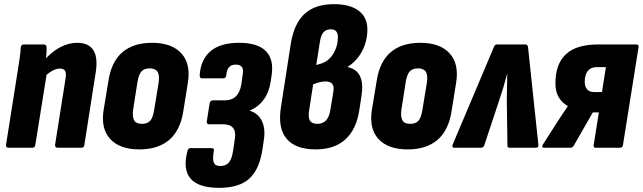

<svg xmlns="http://www.w3.org/2000/svg" viewBox="-20 -711 3093 924"><path d="M258 0Q244 0 245 -14L295 -330Q300 -358 293.5 -369.5Q287 -381 268 -381Q252 -381 233 -371Q214 -361 193 -341L187 -415Q226 -460 267.5 -482.5Q309 -505 351 -505Q408 -505 430.5 -467.5Q453 -430 439 -352L386 -14Q385 0 372 0ZM22 0Q7 0 9 -14L65 -368Q70 -400 74.5 -430Q79 -460 80 -483Q82 -497 94 -497H190Q204 -497 204 -483Q205 -468 203 -445.5Q201 -423 198 -403L206 -363L150 -14Q148 0 136 0Z M651 8Q556 8 510 -42.5Q464 -93 479 -184L502 -323Q516 -414 569 -459.5Q622 -505 712 -505Q806 -505 852.5 -454.5Q899 -404 884 -312L862 -175Q848 -84 794.5 -38Q741 8 651 8ZM663 -115Q690 -115 703 -130Q716 -145 722 -183L743 -311Q749 -348 738.5 -365Q728 -382 700 -382Q674 -382 660.5 -367Q647 -352 641 -313L621 -185Q616 -149 625.5 -132Q635 -115 663 -115Z M1035 193Q935 193 897 148.5Q859 104 882 16Q885 2 895 2H999Q1012 2 1009 16Q1002 55 1009 71.5Q1016 88 1040 88Q1067 88 1081.5 71Q1096 54 1102 13L1110 -41Q1116 -78 1101.5 -95.5Q1087 -113 1051 -113H985Q980 -113 977 -117Q974 -121 975 -126L989 -215Q990 -220 994 -224Q998 -228 1002 -228H1061Q1095 -228 1114.5 -246.5Q1134 -265 1141 -303L1147 -345Q1153 -375 1145 -387.5Q1137 -400 1114 -400Q1093 -400 1082 -387.5Q1071 -375 1069 -348Q1069 -343 1065 -338.5Q1061 -334 1057 -334H951Q941 -334 941 -349Q946 -425 993.5 -465Q1041 -505 1131 -505Q1220 -505 1259.5 -465Q1299 -425 1287 -347L1282 -316Q1275 -267 1249 -231.5Q1223 -196 1182 -179V-178Q1222 -166 1240 -129.5Q1258 -93 1250 -39L1244 2Q1230 102 1181 147.5Q1132 193 1035 193Z M1499 8Q1403 8 1359.5 -43Q1316 -94 1332 -195L1380 -504Q1396 -599 1446.5 -645Q1497 -691 1587 -691Q1664 -691 1706 -659.5Q1748 -628 1748 -570Q1748 -513 1723 -465.5Q1698 -418 1654 -390L1653 -388Q1696 -379 1712.5 -344.5Q1729 -310 1720 -252L1709 -180Q1695 -88 1642 -40Q1589 8 1499 8ZM1508 -115Q1560 -115 1570 -183L1584 -268Q1589 -294 1579.5 -306.5Q1570 -319 1547 -319Q1535 -319 1520.5 -316Q1506 -313 1487 -305L1468 -182Q1462 -146 1471.5 -130.5Q1481 -115 1508 -115ZM1502 -398 1522 -404Q1561 -415 1583.5 -451.5Q1606 -488 1606 -533Q1606 -570 1572 -570Q1550 -570 1537.5 -556.5Q1525 -543 1520 -513Z M1942 8Q1847 8 1801 -42.5Q1755 -93 1770 -184L1793 -323Q1807 -414 1860 -459.5Q1913 -505 2003 -505Q2097 -505 2143.5 -454.5Q2190 -404 2175 -312L2153 -175Q2139 -84 2085.5 -38Q2032 8 1942 8ZM1954 -115Q1981 -115 1994 -130Q2007 -145 2013 -183L2034 -311Q2040 -348 2029.5 -365Q2019 -382 1991 -382Q1965 -382 1951.5 -367Q1938 -352 1932 -313L1912 -185Q1907 -149 1916.5 -132Q1926 -115 1954 -115Z M2165 0Q2154 0 2158 -14L2357 -485Q2361 -497 2372 -497H2509Q2519 -497 2521 -485L2571 -14Q2573 0 2558 0H2433Q2422 0 2422 -10L2419 -233Q2420 -262 2420 -290.5Q2420 -319 2421 -354H2420Q2411 -319 2402.5 -290.5Q2394 -262 2384 -233L2310 -10Q2305 0 2295 0Z M2598 0Q2591 0 2590 -4.5Q2589 -9 2593 -16L2664 -127Q2675 -144 2687 -162Q2699 -180 2712 -199V-201Q2684 -217 2668.5 -243.5Q2653 -270 2653 -310Q2653 -403 2703.5 -450Q2754 -497 2857 -497H3042Q3055 -497 3053 -484L2978 -13Q2976 0 2964 0H2847Q2835 0 2837 -13L2862 -170H2833L2740 -8Q2734 0 2725 0ZM2839 -268H2877L2896 -388H2853Q2824 -388 2809 -370Q2794 -352 2794 -317Q2794 -294 2805.5 -281Q2817 -268 2839 -268Z"/></svg>

Font: Sofia Sans Condensed Black
Style: Italic
Weight: 900
Italic angle: -9°
Version: Version 4.100